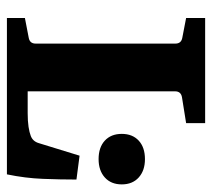

<svg xmlns="http://www.w3.org/2000/svg" viewBox="-49 -564 613 555"><g transform="rotate(90 257.5 -286.5)"><path d="M430 -210 499 -201Q499 -155 497 -104Q495 -53 484 0H32V-52L89 -63Q106 -66 106 -83V-487Q106 -504 89 -507L32 -518V-573H336V-518L261 -506Q244 -503 244 -486V-60H307Q330 -60 346.5 -62.5Q363 -65 373 -69Q389 -75 394 -93ZM513 -332Q513 -301 493 -283Q473 -265 440 -265Q406 -265 386.5 -283Q367 -301 367 -332Q367 -363 386.5 -381Q406 -399 440 -399Q473 -399 493 -381Q513 -363 513 -332Z"/></g></svg>

Font: Yrsa
Style: Bold
Weight: 700
Version: Version 2.004